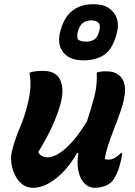

<svg xmlns="http://www.w3.org/2000/svg" viewBox="-20 -883 640 913"><path d="M120 -537Q131 -542 148.5 -544Q166 -546 184 -546Q246 -546 266 -503.5Q286 -461 269 -394Q257 -347 230.5 -287.5Q204 -228 162 -160Q174 -135 207 -135Q246 -135 296 -181Q346 -227 394 -307Q414 -368 428.5 -423Q443 -478 440 -538Q460 -544 483 -544Q521 -544 541.5 -529Q562 -514 569.5 -490Q577 -466 574 -440Q569 -400 554.5 -357.5Q540 -315 523.5 -273.5Q507 -232 494 -192Q483 -159 478 -127Q486 -124 495 -124Q511 -124 526 -132.5Q541 -141 555 -155H561Q560 -145 558.5 -135Q557 -125 553 -111Q546 -82 538.5 -65Q531 -48 523 -34Q510 -12 485 -1Q460 10 431 10Q401 10 380.5 -12Q360 -34 352.5 -71Q345 -108 353 -155H346Q322 -111 288 -73.5Q254 -36 215 -13Q176 10 137 10Q107 10 85.5 -7Q64 -24 51 -51Q38 -78 34 -108.5Q30 -139 37 -165Q51 -221 74 -274.5Q97 -328 111 -386Q122 -429 124.5 -466Q127 -503 120 -537ZM425 -863Q471 -863 499 -843.5Q527 -824 536.5 -792.5Q546 -761 535 -724L533 -716Q514 -648 475 -622Q436 -596 377 -596Q311 -596 280.5 -634.5Q250 -673 267 -735L269 -742Q303 -863 425 -863ZM412 -786Q365 -786 351 -735L349 -728Q347 -720 347.5 -712.5Q348 -705 349 -698Q359 -685 389 -685Q412 -685 428 -695Q444 -705 451 -733L453 -740Q458 -762 450 -773Q445 -779 436 -782.5Q427 -786 412 -786Z"/></svg>

Font: Recursive Mn Csl St
Style: Bold Italic
Weight: 700
Italic angle: -15°
Monospace: yes
Version: Version 1.079;hotconv 1.0.112;makeotfexe 2.5.65598; ttfautoh